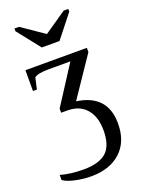

<svg xmlns="http://www.w3.org/2000/svg" viewBox="-168 -769 779 1060"><g transform="rotate(-20 221.5 -239.0)"><path d="M416 -8V-7Q416 99 352 158Q288 217 178 217Q133 217 86.5 207Q40 197 16 180V150Q75 167 151 167Q243 167 285.5 128.5Q328 90 328 1Q328 -78 289 -124Q250 -170 177 -170H141V-194L286 -419H162Q92 -419 74 -402L59 -336H36V-458H397V-433L240 -201Q416 -176 416 -8ZM85 -695 216 -605 347 -695H374V-679L268 -545H164L58 -679V-695Z"/></g></svg>

Font: Libra Serif Modern
Style: Regular
Weight: 400
Designer: Stefan Peev, Context Ltd
Foundry: Stefan Peev, Context Ltd
Version: Version 1.000